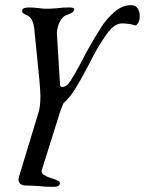

<svg xmlns="http://www.w3.org/2000/svg" viewBox="-20 -441 563 746"><path d="M523 -377Q523 -354 508 -342Q481 -350 454 -350Q427 -350 401 -317Q375 -284 341 -221L323 -186Q293 -129 272.5 -96Q252 -63 226 -39Q220 -25 213 -5L143 218Q139 231 149.5 238Q160 245 174 249.5Q188 254 194 256Q205 261 209.5 264Q214 267 212 274Q210 285 186 285Q157 285 131 282Q101 280 85 280Q52 280 52 257Q52 253 54 245L129 -2Q137 -26 137 -66Q137 -87 133 -131L113 -330Q108 -374 82 -383Q66 -389 66 -398Q66 -407 74 -409.5Q82 -412 94 -412Q111 -412 135 -409Q149 -407 161 -407Q178 -407 202 -409Q220 -412 249 -412Q272 -412 268 -402Q266 -396 260.5 -392.5Q255 -389 248.5 -386.5Q242 -384 240 -383Q229 -380 220 -368.5Q211 -357 206 -341Q201 -324 201 -313L213 -114Q213 -103 222 -103Q238 -103 252.5 -124.5Q267 -146 295 -198L314 -235Q348 -296 371 -332Q394 -368 424.5 -394.5Q455 -421 489 -421Q506 -421 514.5 -409Q523 -397 523 -377Z"/></svg>

Font: EB Garamond Medium
Style: Italic
Weight: 500
Italic angle: -17.2°
Designer: Georg Duffner and Octavio Pardo
Foundry: Georg Duffner
Version: Version 1.000